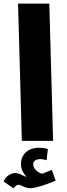

<svg xmlns="http://www.w3.org/2000/svg" viewBox="-42 -780 372 1063"><path d="M79 0H252L231 -760H58ZM33 263C43 249 51 243 62 243C74 243 93 262 128 262C159 262 247 230 266 220L245 160C228 167 212 175 191 182C170 176 142 157 142 130C142 111 156 101 182 101C194 101 204 104 216 107L223 45C210 41 192 38 173 38C115 38 74 74 74 128C74 155 86 180 105 198H104C90 198 68 178 43 178C22 178 -9 192 -22 225Z"/></svg>

Font: Noto Sans Arabic UI SmCn Bk
Style: Regular
Weight: 900
Width: 4
Designer: Monotype Design Team, Nadine Chahine and Nizar Qandah
Foundry: Monotype Imaging Inc.
Version: Version 2.010